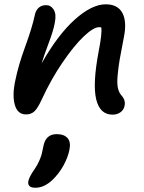

<svg xmlns="http://www.w3.org/2000/svg" viewBox="-20 -550 672 899"><path d="M506.8 -13.2Q447.8 -13.2 430.4 -85Q413.1 -156.7 441.9 -309.1Q459 -395.5 454.1 -421.9Q451.2 -422.9 444.8 -422.9Q418 -422.9 372.1 -379.4Q326.2 -335.9 272.2 -256.6Q218.3 -177.2 175.8 -85Q156.7 -43 141.1 -28.6Q125.5 -14.2 102.1 -14.2Q62 -14.2 49.3 -59.3Q36.6 -104.5 51.8 -173.8Q65.9 -244.1 98.6 -333.5Q131.3 -422.9 143.1 -480Q147.5 -501.5 161.1 -513.7Q174.8 -525.9 195.8 -525.9Q218.3 -525.9 231.4 -504.9Q244.6 -483.9 236.8 -444.8Q231.4 -410.6 208 -348.4Q184.6 -286.1 174.8 -252.9Q250 -386.2 329.8 -458Q409.7 -529.8 475.1 -529.8Q531.7 -529.8 553.2 -489Q574.7 -448.2 560.1 -376Q546.9 -309.1 540.5 -272Q534.2 -234.9 530.8 -197.3Q527.3 -159.7 532 -138.2Q536.6 -116.7 548.8 -103Q569.3 -81.1 563 -53.2Q559.1 -35.2 543.9 -24.2Q528.8 -13.2 506.8 -13.2ZM146 329.1Q126 329.1 117.9 321Q109.9 313 112.8 297.9Q116.7 277.8 141.1 243.2Q155.3 222.7 164.1 202.1Q172.9 181.6 175.8 169.9Q178.7 158.2 183.1 134.8Q193.8 78.1 245.1 78.1Q280.3 78.1 296.4 96.7Q312.5 115.2 305.2 150.9Q298.3 186.5 277.1 225.1Q255.9 263.7 224.1 293.9Q186 329.1 146 329.1Z"/></svg>

Font: Shantell Sans Bouncy
Style: Italic
Weight: 500
Italic angle: -11.31°
Designer: Stephen Nixon, Anya Danilova, Shantell Martin
Foundry: Arrow Type
Version: Version 1.006;[9816181b4]